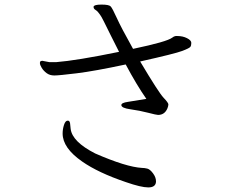

<svg xmlns="http://www.w3.org/2000/svg" viewBox="-20 -774 1040 837"><path d="M660 19Q658 43 626.5 43Q595 43 529 20Q408 -21 338 -70Q253 -129 253 -192Q253 -211 259 -229.5Q265 -248 275 -248H277Q284 -247 285.5 -236Q287 -225 288 -212Q295 -156 395 -105Q530 -46 599 -42Q610 -42 622 -39Q634 -36 647 -18.5Q660 -1 660 16ZM388 -745Q390 -754 422.5 -754Q455 -754 462.5 -746Q470 -738 489 -696Q508 -654 560 -561Q708 -592 731 -610Q738 -616 746 -617H753Q777 -617 795.5 -607.5Q814 -598 814 -587Q814 -576 810 -570Q806 -564 774.5 -552Q743 -540 591 -506Q672 -370 693 -348Q714 -326 714 -319Q714 -312 710 -302Q698 -273 669 -273Q662 -273 625.5 -282.5Q589 -292 549 -297.5Q509 -303 509 -316Q509 -326 538 -330L618 -343Q576 -403 528 -493Q392 -464 314.5 -454.5Q237 -445 217 -445Q197 -445 183.5 -455Q170 -465 162 -478Q154 -491 154 -499Q154 -507 159 -508L164 -509L196 -503H224Q314 -510 499 -548Q482 -581 463.5 -618.5Q445 -656 433 -680Q421 -704 416 -710Q411 -716 407.5 -721Q404 -726 396 -731Q388 -736 388 -743Z"/></svg>

Font: LXGW WenKai Lite
Style: Regular
Weight: 400
Designer: LXGW / Fontworks Inc.
Foundry: LXGW / Fontworks Inc.
Version: Version 1.511; March 25, 2025